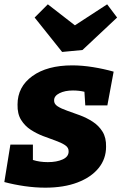

<svg xmlns="http://www.w3.org/2000/svg" viewBox="-24 -853 562 887"><path d="M185 14Q139 14 90 7Q41 0 -4 -12L24 -185H128V-114Q159 -104 197 -104Q238 -104 265.5 -116.5Q293 -129 293 -153Q294 -171 276.5 -182.5Q259 -194 232 -203.5Q205 -213 175 -224.5Q145 -236 118 -253.5Q91 -271 73.5 -299Q56 -327 57 -370Q57 -452 125.5 -501.5Q194 -551 310 -551Q355 -551 405 -543Q455 -535 501 -522L472 -366H370L366 -429Q341 -435 313 -435Q276 -435 251 -422.5Q226 -410 226 -390Q225 -373 242 -362Q259 -351 286.5 -341.5Q314 -332 345 -320.5Q376 -309 404 -291Q432 -273 449.5 -245Q467 -217 466 -175Q466 -119 431.5 -76.5Q397 -34 334 -10Q271 14 185 14ZM471 -833 517 -772 357 -622 263 -613 136 -772 197 -833 322 -736Z"/></svg>

Font: Bitter ExtraBold
Style: Italic
Weight: 800
Italic angle: -9°
Designer: Sol Matas, and Bitter project Authors
Foundry: Sol Matas
Version: Version 2.001